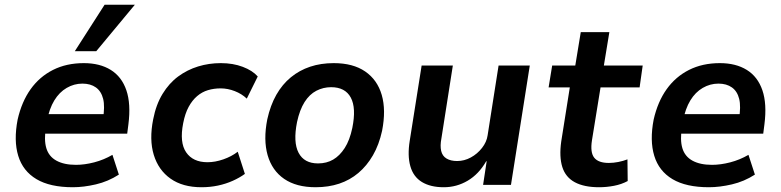

<svg xmlns="http://www.w3.org/2000/svg" viewBox="-20 -776 3279 806"><path d="M286 10Q190 10 133 -24Q76 -58 56.5 -122Q37 -186 54 -274Q71 -349 108.5 -401.5Q146 -454 202.5 -482.5Q259 -511 332 -511Q399 -511 445 -482.5Q491 -454 510.5 -397Q530 -340 519 -254L514 -215H149L162 -297H431L412 -275Q421 -329 413 -361Q405 -393 382.5 -409Q360 -425 326 -425Q291 -425 260 -407Q229 -389 208 -354.5Q187 -320 177 -268L173 -244Q164 -189 174.5 -154Q185 -119 217 -101.5Q249 -84 299 -84Q335 -84 375.5 -94.5Q416 -105 452 -126L479 -43Q434 -14 382.5 -2Q331 10 286 10ZM294 -561 419 -756H546L384 -561Z M826 10Q747 10 696 -26Q645 -62 625.5 -126Q606 -190 623 -275Q635 -337 662.5 -382Q690 -427 728 -455Q766 -483 811.5 -497Q857 -511 907 -511Q958 -511 999 -495.5Q1040 -480 1062 -455L1016 -362Q995 -382 965.5 -393.5Q936 -405 906 -405Q878 -405 853 -397.5Q828 -390 807.5 -372.5Q787 -355 772 -327.5Q757 -300 749 -259Q733 -178 761.5 -136.5Q790 -95 851 -95Q883 -95 917.5 -107Q952 -119 978 -139L1008 -46Q986 -30 957 -17Q928 -4 895 3Q862 10 826 10Z M1305 10Q1224 10 1173 -25Q1122 -60 1103.5 -124.5Q1085 -189 1102 -275Q1115 -334 1140 -378Q1165 -422 1201 -451.5Q1237 -481 1282 -496Q1327 -511 1381 -511Q1462 -511 1513 -476Q1564 -441 1582.5 -377.5Q1601 -314 1584 -227Q1571 -168 1545.5 -124Q1520 -80 1484.5 -50Q1449 -20 1404 -5Q1359 10 1305 10ZM1315 -90Q1351 -90 1378.5 -106Q1406 -122 1427 -154.5Q1448 -187 1459 -239Q1476 -323 1452.5 -366.5Q1429 -410 1370 -410Q1337 -410 1308 -395Q1279 -380 1258.5 -347.5Q1238 -315 1227 -264Q1210 -179 1233.5 -134.5Q1257 -90 1315 -90Z M1843 10Q1787 10 1751 -12Q1715 -34 1702.5 -78.5Q1690 -123 1700 -185L1750 -501H1881L1833 -195Q1827 -164 1832 -142.5Q1837 -121 1854.5 -110.5Q1872 -100 1899 -100Q1929 -100 1956.5 -115Q1984 -130 2003.5 -155Q2023 -180 2027 -208L2073 -501H2204L2125 0H2008L2023 -99H2021Q1990 -45 1943.5 -17.5Q1897 10 1843 10Z M2495 10Q2432 10 2393 -11Q2354 -32 2340.5 -75Q2327 -118 2336 -182L2372 -409H2283L2298 -501H2395L2418 -641H2538L2515 -501H2678L2665 -409H2501L2465 -187Q2457 -136 2474.5 -114Q2492 -92 2536 -92Q2555 -92 2575.5 -96Q2596 -100 2614 -107L2615 -16Q2589 -2 2557.5 4Q2526 10 2495 10Z M2956 10Q2860 10 2803 -24Q2746 -58 2726.5 -122Q2707 -186 2724 -274Q2741 -349 2778.5 -401.5Q2816 -454 2872.5 -482.5Q2929 -511 3002 -511Q3069 -511 3115 -482.5Q3161 -454 3180.5 -397Q3200 -340 3189 -254L3184 -215H2819L2832 -297H3101L3082 -275Q3091 -329 3083 -361Q3075 -393 3052.5 -409Q3030 -425 2996 -425Q2961 -425 2930 -407Q2899 -389 2878 -354.5Q2857 -320 2847 -268L2843 -244Q2834 -189 2844.5 -154Q2855 -119 2887 -101.5Q2919 -84 2969 -84Q3005 -84 3045.5 -94.5Q3086 -105 3122 -126L3149 -43Q3104 -14 3052.5 -2Q3001 10 2956 10Z"/></svg>

Font: Nunito Sans 7pt SemiCondensed
Style: Bold Italic
Weight: 700
Width: 4
Italic angle: -9°
Designer: Vernon Adams
Foundry: Vernon Adams
Version: Version 3.101;gftools[0.9.27]